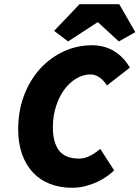

<svg xmlns="http://www.w3.org/2000/svg" viewBox="-20 -876 660 908"><path d="M320 12Q263 12 216 -6.5Q169 -25 136 -60Q103 -95 84.5 -146.5Q66 -198 66 -264Q66 -351 93.5 -424Q121 -497 169 -550Q217 -603 280.5 -632.5Q344 -662 416 -662Q473 -662 519 -634.5Q565 -607 594 -556L486 -472Q451 -524 408 -524Q373 -524 340.5 -504.5Q308 -485 283.5 -451.5Q259 -418 244.5 -372Q230 -326 230 -274Q230 -203 259 -164.5Q288 -126 354 -126Q380 -126 405.5 -139Q431 -152 454 -172L520 -70Q506 -57 486 -42.5Q466 -28 440.5 -16Q415 -4 384.5 4Q354 12 320 12ZM302 -680 236 -730 356 -856H544L620 -724L542 -680L444 -770H440Z"/></svg>

Font: Source Code Pro Black
Style: Italic
Weight: 900
Italic angle: -11°
Monospace: yes
Designer: Paul D. Hunt, Teo Tuominen
Foundry: Adobe Systems Incorporated
Version: Version 1.050;PS 1.000;hotconv 16.6.51;makeotf.lib2.5.65220